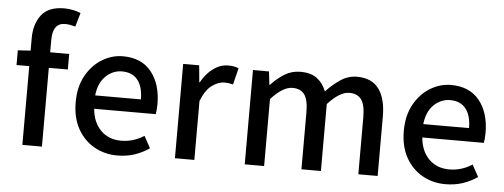

<svg xmlns="http://www.w3.org/2000/svg" viewBox="-50 -876 2682 1021"><g transform="rotate(5 1291.5 -365.5)"><path d="M96.2 0V-568.8Q96.2 -646 134 -694.3Q171.9 -742.7 255.4 -742.7Q280.3 -742.7 304 -737.5Q327.6 -732.4 343.3 -725.6L321.8 -651.4Q308.1 -655.3 294.2 -657.7Q280.3 -660.2 267.1 -660.2Q200.7 -660.2 200.7 -569.3V0ZM28.3 -420.4V-499L101.1 -503.4H302.2V-420.4Z M603.5 12.2Q535.6 12.2 480 -19.3Q424.3 -50.8 391.6 -109.6Q358.9 -168.5 358.9 -251.5Q358.9 -333 391.8 -392.6Q424.8 -452.1 477.3 -484.1Q529.8 -516.1 588.4 -516.1Q687.5 -516.1 740.2 -450.7Q793 -385.3 793 -277.8Q793 -262.7 791.7 -248.5Q790.5 -234.4 788.6 -224.6H460Q466.3 -151.9 508.5 -109.9Q550.8 -67.9 616.7 -67.9Q651.4 -67.9 681.6 -77.4Q711.9 -86.9 739.3 -104.5L773.9 -41Q738.8 -16.6 696.3 -2.2Q653.8 12.2 603.5 12.2ZM459 -295.9H703.1Q703.1 -362.8 674.3 -399.2Q645.5 -435.5 590.3 -435.5Q542 -435.5 504.2 -399.4Q466.3 -363.3 459 -295.9Z M910.6 0V-503.4H996.1L1004.4 -413.6H1006.8Q1033.7 -461.9 1071.3 -489Q1108.9 -516.1 1150.4 -516.1Q1183.1 -516.1 1206.1 -505.9L1184.1 -417.5Q1172.4 -420.9 1162.4 -422.4Q1152.3 -423.8 1136.7 -423.8Q1106 -423.8 1072 -399.4Q1038.1 -375 1014.2 -314.5V0Z M1283.2 0V-503.4H1368.7L1377 -432.6H1379.4Q1412.1 -467.8 1450.4 -491.9Q1488.8 -516.1 1535.6 -516.1Q1591.8 -516.1 1624.8 -491.2Q1657.7 -466.3 1673.8 -423.3Q1711.4 -463.4 1751.5 -489.7Q1791.5 -516.1 1837.9 -516.1Q1916.5 -516.1 1954.6 -464.6Q1992.7 -413.1 1992.7 -317.4V0H1889.6V-304.2Q1889.6 -370.1 1868.9 -398.7Q1848.1 -427.2 1804.7 -427.2Q1753.4 -427.2 1689.9 -357.4V0H1585.9V-304.2Q1585.9 -370.1 1565.4 -398.7Q1544.9 -427.2 1501.5 -427.2Q1449.7 -427.2 1386.7 -357.4V0Z M2355 12.2Q2287.1 12.2 2231.4 -19.3Q2175.8 -50.8 2143.1 -109.6Q2110.4 -168.5 2110.4 -251.5Q2110.4 -333 2143.3 -392.6Q2176.3 -452.1 2228.8 -484.1Q2281.2 -516.1 2339.8 -516.1Q2439 -516.1 2491.7 -450.7Q2544.4 -385.3 2544.4 -277.8Q2544.4 -262.7 2543.2 -248.5Q2542 -234.4 2540 -224.6H2211.4Q2217.8 -151.9 2260 -109.9Q2302.2 -67.9 2368.2 -67.9Q2402.8 -67.9 2433.1 -77.4Q2463.4 -86.9 2490.7 -104.5L2525.4 -41Q2490.2 -16.6 2447.8 -2.2Q2405.3 12.2 2355 12.2ZM2210.4 -295.9H2454.6Q2454.6 -362.8 2425.8 -399.2Q2397 -435.5 2341.8 -435.5Q2293.5 -435.5 2255.6 -399.4Q2217.8 -363.3 2210.4 -295.9Z"/></g></svg>

Font: Akatab SemiBold
Style: Regular
Weight: 600
Designer: SIL Global
Foundry: SIL Global
Version: Version 4.100